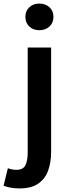

<svg xmlns="http://www.w3.org/2000/svg" viewBox="-71 -821 388 1074"><path d="M38 233Q8 233 -13.5 228.5Q-35 224 -51 218L-27 120Q-17 124 -4.5 126.5Q8 129 21 129Q58 129 71 103.5Q84 78 84 30V-555H215V28Q215 86 198.5 132.5Q182 179 143 206Q104 233 38 233ZM149 -652Q115 -652 93 -672.5Q71 -693 71 -727Q71 -760 93 -780.5Q115 -801 149 -801Q183 -801 205.5 -780.5Q228 -760 228 -727Q228 -693 205.5 -672.5Q183 -652 149 -652Z"/></svg>

Font: Noto Sans TC Thin SemiBold
Style: Regular
Weight: 600
Version: Version 2.004-H2;hotconv 1.0.118;makeotfexe 2.5.65603